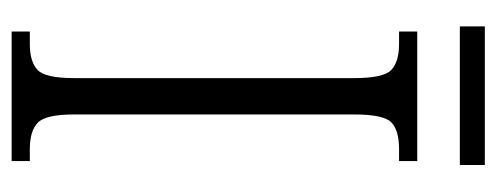

<svg xmlns="http://www.w3.org/2000/svg" viewBox="-288 -586 873 338"><g transform="rotate(90 149.0 -416.5)"><path d="M35 0V-32H57Q88 -32 102.5 -45.5Q117 -59 117 -110V-603Q117 -655 102.5 -668.5Q88 -682 57 -682H35V-714H263V-682H242Q209 -682 195 -668.5Q181 -655 181 -603V-110Q181 -60 195.5 -46Q210 -32 242 -32H263V0ZM26 -789V-833H270V-789Z"/></g></svg>

Font: Noto Serif Tamil Condensed Light
Style: Regular
Weight: 300
Width: 3
Designer: Indian Type Foundry, Tom Grace, and the Monotype Design Team
Foundry: Monotype Imaging Inc.
Version: Version 2.004; ttfautohint (v1.8.4.7-5d5b)